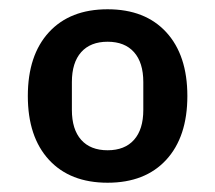

<svg xmlns="http://www.w3.org/2000/svg" viewBox="-20 -724 464 414"><path d="M212 -330Q131 -330 85.5 -379.5Q40 -429 40 -517Q40 -605 85.5 -654.5Q131 -704 212 -704Q293 -704 338.5 -654.5Q384 -605 384 -517Q384 -429 338.5 -379.5Q293 -330 212 -330ZM212 -400Q249 -400 269 -422.5Q289 -445 289 -487V-547Q289 -589 269 -611.5Q249 -634 212 -634Q175 -634 155 -611.5Q135 -589 135 -547V-487Q135 -445 155 -422.5Q175 -400 212 -400Z"/></svg>

Font: IBM Plex Sans Devanagari SemiBold
Style: Regular
Weight: 600
Designer: Mike Abbink, Paul van der Laan, Pieter van Rosmalen, Erin McLaughlin
Foundry: Bold Monday
Version: Version 1.1